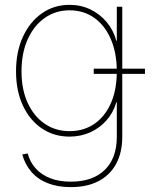

<svg xmlns="http://www.w3.org/2000/svg" viewBox="-20 -557 633 789"><path d="M271 211.9Q216.8 211.9 176 195.8Q135.3 179.7 109.1 149.4Q83 119.1 71.3 77.6L93.8 73.7Q103.5 109.9 127.2 135.7Q150.9 161.6 186.8 175.5Q222.7 189.5 271 189.5Q361.3 189.5 410.6 141.1Q460 92.8 460 5.4V-136.7H458Q445.8 -94.2 417.5 -62.3Q389.2 -30.3 350.1 -12.9Q311 4.4 265.6 4.4Q201.7 4.4 152.1 -29.1Q102.5 -62.5 74.2 -123Q45.9 -183.6 45.9 -263.7Q45.9 -344.2 74.2 -405.8Q102.5 -467.3 152.1 -502.2Q201.7 -537.1 265.6 -537.1Q312.5 -537.1 351.8 -518.1Q391.1 -499 418.7 -465.8Q446.3 -432.6 458 -389.6H460V-529.3H482.4V5.4Q482.4 69.8 457.3 116.2Q432.1 162.6 385 187.3Q337.9 211.9 271 211.9ZM265.6 -18.1Q324.2 -18.1 367.9 -48.1Q411.6 -78.1 435.8 -133.3Q460 -188.5 460 -263.7Q460 -338.4 436 -394.8Q412.1 -451.2 368.4 -482.9Q324.7 -514.6 265.6 -514.6Q208 -514.6 163.3 -482.9Q118.7 -451.2 93.5 -394.8Q68.4 -338.4 68.4 -263.7Q68.4 -189.5 93.8 -134.3Q119.1 -79.1 163.6 -48.6Q208 -18.1 265.6 -18.1ZM365.2 -253.4V-274.9H575.7V-253.4Z"/></svg>

Font: Inter 24pt Thin
Style: Regular
Weight: 250
Designer: Rasmus Andersson
Foundry: rsms
Version: Version 4.001;git-66647c0bb